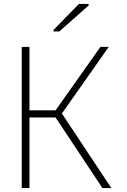

<svg xmlns="http://www.w3.org/2000/svg" viewBox="-20 -951 640 971"><path d="M251 -792H280L428 -923V-931H379L251 -800ZM90 0H129V-357H261L498 0H543L293 -377L530 -714H488L261 -393H129V-714H90Z"/></svg>

Font: Noto Sans Mono ExtraLight
Style: Regular
Weight: 200
Designer: Monotype Design Team
Foundry: Monotype Imaging Inc.
Version: Version 2.014